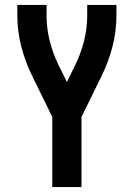

<svg xmlns="http://www.w3.org/2000/svg" viewBox="-20 -755 540 775"><path d="M191 0V-283L113 -442Q50 -569 50 -691V-735H168V-691Q168 -591 218 -489L250 -424L282 -489Q332 -591 332 -691V-735H450V-691Q450 -569 387 -442L309 -283V0Z"/></svg>

Font: Iosevka SS01
Style: Bold
Weight: 700
Monospace: yes
Designer: Belleve Invis
Foundry: Belleve Invis
Version: 2.3.3; ttfautohint (v1.8.3)